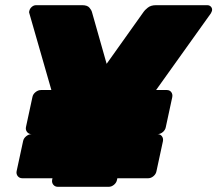

<svg xmlns="http://www.w3.org/2000/svg" viewBox="-20 -720 838 740"><path d="M203 0Q192 0 185.5 -8Q179 -16 181 -27L222 -220L93 -669Q91 -673 93 -678Q95 -687 102.5 -693.5Q110 -700 119 -700H297Q317 -700 325 -690Q333 -680 334 -675L391 -474L534 -675Q537 -680 549 -690Q561 -700 581 -700H779Q788 -700 793.5 -693.5Q799 -687 797 -678Q796 -676 795 -673.5Q794 -671 793 -669L473 -221L431 -27Q429 -16 419.5 -8Q410 0 399 0ZM66 -33Q55 -33 48.5 -41Q42 -49 44 -60L69 -176Q71 -187 81 -195Q91 -203 102 -203H587Q598 -203 604 -195Q610 -187 608 -176L583 -60Q581 -49 571.5 -41Q562 -33 551 -33ZM102 -203Q91 -203 84.5 -211Q78 -219 80 -230L105 -346Q107 -357 117 -365Q127 -373 138 -373H623Q634 -373 640 -365Q646 -357 644 -346L619 -230Q617 -219 607.5 -211Q598 -203 587 -203Z"/></svg>

Font: Rubik Light Black
Style: Italic
Weight: 900
Italic angle: -12°
Version: Version 2.104